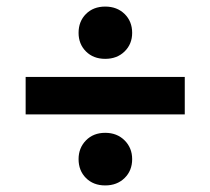

<svg xmlns="http://www.w3.org/2000/svg" viewBox="-20 -578 640 584"><path d="M300 -399Q264 -399 241.5 -421.5Q219 -444 219 -478Q219 -513 241.5 -535.5Q264 -558 300 -558Q336 -558 359 -535.5Q382 -513 382 -478Q382 -444 359 -421.5Q336 -399 300 -399ZM58 -230V-344H542V-230ZM300 -14Q264 -14 241.5 -36.5Q219 -59 219 -94Q219 -128 241.5 -151Q264 -174 300 -174Q336 -174 359 -151Q382 -128 382 -94Q382 -59 359 -36.5Q336 -14 300 -14Z"/></svg>

Font: Geist Mono
Style: Bold
Weight: 700
Monospace: yes
Designer: Basement.studio, Andrés Briganti, Mateo Zaragoza
Foundry: Basement.studio, Vercel, Andrés Briganti, Guido Ferreyra, Mateo Zaragoza
Version: Version 1.500; ttfautohint (v1.8.4.7-5d5b)